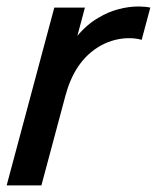

<svg xmlns="http://www.w3.org/2000/svg" viewBox="-23 -563 476 583"><path d="M276.7 -509.5C252.6 -496 230.4 -476.5 211.9 -454L234.9 -540H141.9L-2.8 0H102.7L175.7 -272.5C192.7 -336 225 -393 284.7 -425.5C312.4 -440.6 342.4 -447.1 369 -447.1C383 -447.1 396 -445.3 407.2 -442L433.4 -540C422.3 -542.2 410.4 -543.3 397.9 -543.3C358.3 -543.3 313.6 -532.3 276.7 -509.5Z"/></svg>

Font: Manrope
Style: SemiBoldItalic
Weight: 600
Italic angle: -15°
Designer: Mikhail Sharanda
Foundry: Mikhail Sharanda
Version: Version 4.502;hotconv 1.0.109;makeotfexe 2.5.65596